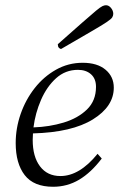

<svg xmlns="http://www.w3.org/2000/svg" viewBox="-20 -702 468 734"><path d="M183 12Q109 12 74.5 -32.5Q40 -77 40 -155Q40 -212 59 -266.5Q78 -321 112.5 -365Q147 -409 194 -435.5Q241 -462 296 -462Q352 -462 383.5 -435.5Q415 -409 415 -367Q415 -295 335 -245.5Q255 -196 106 -192Q105 -179 105 -167Q105 -103 133 -66Q161 -29 211 -29Q284 -29 353 -114L369 -96Q328 -42 282.5 -15Q237 12 183 12ZM278 -435Q230 -435 194.5 -403Q159 -371 137 -320.5Q115 -270 108 -215Q169 -217 223.5 -233.5Q278 -250 312.5 -283.5Q347 -317 347 -370Q347 -401 328 -418Q309 -435 278 -435ZM214 -515Q209 -515 205 -519.5Q201 -524 201 -533Q261 -586 295.5 -616.5Q330 -647 347 -661Q364 -675 371.5 -678.5Q379 -682 385 -682Q396 -682 404.5 -671.5Q413 -661 413 -649Q413 -642 409 -635.5Q405 -629 387 -617Q369 -605 328.5 -581.5Q288 -558 214 -515Z"/></svg>

Font: Petrona Light
Style: Italic
Weight: 300
Italic angle: -9°
Designer: Ringo R. Seeber
Foundry: Ringo R. Seeber
Version: Version 2.001; ttfautohint (v1.8.3)